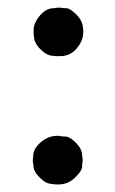

<svg xmlns="http://www.w3.org/2000/svg" viewBox="-20 -477 300 499"><path d="M136.7 -331.1H124Q120.1 -332 117.7 -332Q102.1 -332 85.2 -348.9Q68.4 -365.7 68.4 -382.3L67.4 -386.7V-398.9Q67.4 -417 83.5 -436.3Q99.6 -455.6 119.1 -455.6L128.9 -457H137.2Q143.1 -455.6 152.6 -455.6Q162.1 -455.6 179.2 -438.5Q196.3 -421.4 196.3 -397.5V-393.1Q196.3 -371.1 179.4 -351.1Q162.6 -331.1 136.7 -331.1ZM65.4 -63 66.4 -72.8Q66.4 -90.3 85.9 -107.2Q105.5 -124 128.4 -124H132.8Q140.6 -122.1 150.9 -122.1Q161.1 -122.1 177.2 -106Q193.4 -89.8 193.4 -73.2L194.8 -63V-58.6Q193.4 -52.7 193.4 -43.2Q193.4 -33.7 175.3 -15.6Q157.2 2.4 131.3 2.4H127.4L125 2H121.1Q117.2 1 114.7 1Q99.6 1 83.3 -15.4Q66.9 -31.7 66.9 -46.4L64.9 -61Z"/></svg>

Font: Averia Serif Libre Light
Style: Regular
Weight: 300
Version: Version 1.002